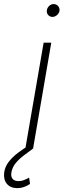

<svg xmlns="http://www.w3.org/2000/svg" viewBox="-92 -741 319 957"><path d="M163.6 -528.3 72.8 0H34.2L125.5 -528.3ZM141.6 -689Q142.6 -701.2 152.6 -710.9Q162.6 -720.7 175.3 -720.7Q189 -720.7 197.5 -710.9Q206.1 -701.2 204.6 -688Q203.1 -675.8 192.9 -666.5Q182.6 -657.2 169.9 -656.7Q156.7 -656.7 148.2 -666.3Q139.6 -675.8 141.6 -689ZM46.9 -13.2 70.8 1Q51.3 15.6 28.1 32.7Q4.9 49.8 -12.9 71Q-30.8 92.3 -35.2 118.7Q-38.6 137.7 -30 149.4Q-21.5 161.1 -1.5 161.6Q13.7 162.1 27.1 156.7Q40.5 151.4 53.2 144.5L57.6 175.8Q43.5 185.5 27.3 191.2Q11.2 196.8 -6.3 196.8Q-40.5 196.3 -57.9 175Q-75.2 153.8 -71.3 120.6Q-67.9 90.3 -48.3 65.4Q-28.8 40.5 -2.7 21Q23.4 1.5 46.9 -13.2Z"/></svg>

Font: Roboto ExtraLight
Style: Italic
Weight: 250
Designer: Christian Robertson
Foundry: Google
Version: Version 3.009; 2024